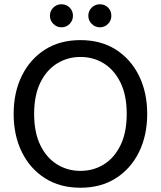

<svg xmlns="http://www.w3.org/2000/svg" viewBox="-20 -868 754 900"><path d="M357 12Q261 12 191 -32.5Q121 -77 82.5 -155Q44 -233 44 -334Q44 -435 82.5 -513Q121 -591 191 -635.5Q261 -680 357 -680Q453 -680 523 -635.5Q593 -591 631.5 -513Q670 -435 670 -334Q670 -233 631.5 -155Q593 -77 523 -32.5Q453 12 357 12ZM357 -67Q418 -67 467 -97.5Q516 -128 545 -187.5Q574 -247 574 -334Q574 -421 545 -480.5Q516 -540 467 -570.5Q418 -601 357 -601Q297 -601 247.5 -570.5Q198 -540 169 -480.5Q140 -421 140 -334Q140 -247 169 -187.5Q198 -128 247.5 -97.5Q297 -67 357 -67ZM448 -740Q426 -740 410 -756Q394 -772 394 -794Q394 -817 410 -832.5Q426 -848 448 -848Q471 -848 486.5 -832.5Q502 -817 502 -794Q502 -772 486.5 -756Q471 -740 448 -740ZM268 -740Q246 -740 230 -756Q214 -772 214 -794Q214 -817 230 -832.5Q246 -848 268 -848Q291 -848 306.5 -832.5Q322 -817 322 -794Q322 -772 306.5 -756Q291 -740 268 -740Z"/></svg>

Font: Atkinson Hyperlegible Next
Style: Regular
Weight: 400
Designer: Elliott Scott, Megan Eiswerth, Linus Boman, Theodore Petrosky, Letters from Sweden
Foundry: Applied Design Works, Letters from Sweden
Version: Version 2.001